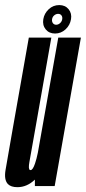

<svg xmlns="http://www.w3.org/2000/svg" viewBox="-47 -752 347 776"><path d="M94 0V-26Q62 4.5 23.5 4.5Q-2.5 4.5 -15 -8Q-31.5 -25.5 -24.5 -65.5Q-12 -136 4.5 -232L69.5 -600H160.5L95.5 -230.5Q78 -131.5 72 -98Q66.5 -68.5 74 -65Q75 -64.5 76.5 -64.5Q85.5 -64.5 94.5 -91Q101 -110 106 -135L188.5 -600H280L174 0ZM175.5 -616.5Q151.5 -616.5 137.8 -633.2Q124 -650 128 -674.5Q132 -698 150 -714.8Q168 -731.5 192.5 -731.5Q216.5 -731.5 230.2 -714.8Q244 -698 240 -674.5Q236 -650 217.8 -633.2Q199.5 -616.5 175.5 -616.5ZM180 -652Q188.5 -652 195.8 -658.5Q203 -665 204.5 -674.5Q206 -684 201.2 -690Q196.5 -696 188 -696Q179.5 -696 172.2 -690Q165 -684 163.5 -674.5Q162 -665 166.8 -658.5Q171.5 -652 180 -652Z"/></svg>

Font: Anybody UltraCondensed Medium
Style: Italic
Weight: 500
Width: 1
Italic angle: -10°
Designer: Tyler Finck
Foundry: Etcetera Type Company
Version: Version 1.010; ttfautohint (v1.8.3) -l 8 -r 50 -G 200 -x 14 